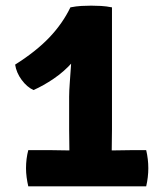

<svg xmlns="http://www.w3.org/2000/svg" viewBox="-20 -659 580 679"><path d="M376 -201Q376 -181 375.5 -160Q375 -139 375 -118V-62H225.5V-118Q225.5 -139 225 -160Q224.5 -181 224.5 -201V-317Q224.5 -337 226.8 -367.2Q229 -397.5 231.2 -429Q233.5 -460.5 233 -484L229 -633Q249.5 -637 267.8 -638Q286 -639 302.5 -639Q319 -639 337.2 -638Q355.5 -637 376 -633ZM161.5 -128Q172.5 -128 194.5 -127.5Q216.5 -127 227.5 -127H373Q384.5 -127 408.2 -127.5Q432 -128 443 -128H497Q504.5 -96.5 504.5 -64Q504.5 -32.5 497 0H80Q76.5 -15 74.2 -31.8Q72 -48.5 72 -64Q72 -97.5 80 -128ZM33.5 -430.5Q108 -477.5 154.8 -526.8Q201.5 -576 229 -633L282 -514Q266.5 -473 236.5 -439.2Q206.5 -405.5 170 -380.8Q133.5 -356 98.5 -340.5Q75.5 -351 56.8 -376.2Q38 -401.5 33.5 -430.5Z"/></svg>

Font: Signika Light
Style: Bold
Weight: 700
Version: Version 2.003;gftools[0.9.32]